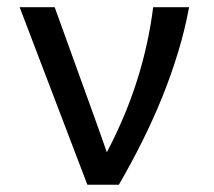

<svg xmlns="http://www.w3.org/2000/svg" viewBox="-20 -510 590 530"><path d="M34.2 -490.2 221.2 0H308.1C330.9 -39.4 352.5 -79.4 372.8 -120.1C393.1 -160.8 411.6 -201.7 428.2 -242.9C444.8 -284.1 459.4 -325.4 471.9 -366.9C484.5 -408.4 494.5 -449.5 502 -490.2H402.8C394.4 -422.5 379.6 -355.4 358.6 -288.8C337.6 -222.2 309.7 -155.9 274.9 -89.8L248 -166L130.9 -490.2Z"/></svg>

Font: CodeNewRoman Nerd Font Mono
Style: Regular
Weight: 400
Monospace: yes
Designer: Sam Radian
Foundry: Code New Roman
Version: Version 2.00 November 29, 2014;Nerd Fonts 3.2.1